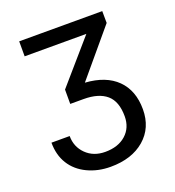

<svg xmlns="http://www.w3.org/2000/svg" viewBox="-131 -814 845 928"><g transform="rotate(-20 291.0 -350.5)"><path d="M389.2 -633.8H71.8V-710.9H499L499.5 -649.9L301.8 -414.6Q407.7 -407.7 464.6 -351.3Q521.5 -294.9 521.5 -198.2Q521.5 -103 455.8 -46.4Q390.1 10.3 280.8 10.3Q215.3 10.3 161.9 -15.4Q108.4 -41 79.6 -87.4Q50.8 -133.8 50.8 -197.3H144.5Q144.5 -141.6 182.6 -104Q220.7 -66.4 280.8 -66.4Q347.7 -66.4 387.5 -102.1Q427.2 -137.7 427.2 -196.3Q427.2 -272.9 386.7 -307.6Q346.2 -342.3 269 -342.3H200.2V-416Z"/></g></svg>

Font: Roboto
Style: Regular
Weight: 400
Designer: Google
Version: Version 2.001047; 2015